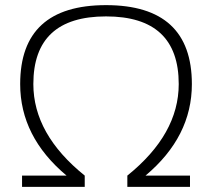

<svg xmlns="http://www.w3.org/2000/svg" viewBox="-20 -728 826 748"><path d="M65.9 0V-43.9H239.3Q58.6 -195.3 58.6 -400.4Q58.6 -708 393.1 -708Q727.5 -708 727.5 -400.4Q727.5 -195.3 546.9 -43.9H720.2V0H476.1V-43.9Q676.3 -205.1 676.3 -400.4Q676.3 -664.1 393.1 -664.1Q109.9 -664.1 109.9 -400.4Q109.9 -205.1 310.1 -43.9V0Z"/></svg>

Font: Sansation Light
Style: Light
Weight: 300
Designer: Bernd Montag
Version: Version 1.301